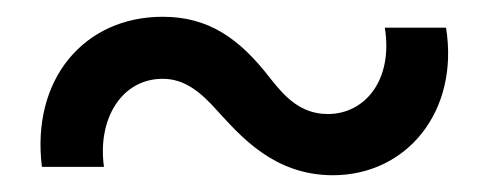

<svg xmlns="http://www.w3.org/2000/svg" viewBox="-20 -376 583 229"><path d="M377 -167C465 -167 528 -243 512 -343H439C449 -280 415 -240 371 -240C339 -240 320 -260 302 -283C265 -331 228 -356 174 -356C80 -356 17 -281 30 -177H104C96 -234 125 -282 174 -282C199 -282 218 -268 240 -243C266 -215 306 -167 377 -167Z"/></svg>

Font: Oakes Bold
Style: Regular
Weight: 700
Designer: Samuel Oakes
Foundry: Samuel Oakes
Version: Version 1.003;PS 001.003;hotconv 1.0.88;makeotf.lib2.5.64775